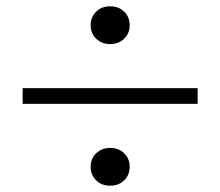

<svg xmlns="http://www.w3.org/2000/svg" viewBox="-20 -590 700 610"><path d="M268 -510Q268 -536 285.5 -553Q303 -570 330 -570Q357 -570 374.5 -553Q392 -536 392 -510Q392 -484 374.5 -467Q357 -450 330 -450Q303 -450 285.5 -467Q268 -484 268 -510ZM52 -310H608V-260H52ZM268 -60Q268 -86 285.5 -103Q303 -120 330 -120Q357 -120 374.5 -103Q392 -86 392 -60Q392 -34 374.5 -17Q357 0 330 0Q303 0 285.5 -17Q268 -34 268 -60Z"/></svg>

Font: Fahkwang ExtraLight
Style: Regular
Weight: 275
Designer: Suppakit Chalermlarp | Katatrad Co.,Ltd.
Foundry: Cadson Demak Co.,Ltd.
Version: Version 1.000; ttfautohint (v1.6)